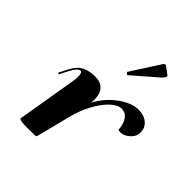

<svg xmlns="http://www.w3.org/2000/svg" viewBox="-217 -939 1080 1080"><g transform="rotate(45 323.0 -399.5)"><path d="M483.4 -796.4 523.4 -767.1Q528.3 -763.7 528.3 -757.3Q528.3 -755.4 524.4 -749.5L512.7 -734.9L364.3 -606L350.6 -617.7L464.8 -795.4Q469.7 -800.3 474.6 -800.3Q477.5 -800.3 483.4 -796.4ZM242.7 -473.6Q332 -473.6 332 -375Q332 -370.1 331.1 -353.5Q364.3 -419.4 427.5 -466.8Q490.7 -514.2 546.9 -514.2Q591.3 -514.2 618.7 -491.5Q646 -468.8 646 -431.2Q646 -398.4 619.1 -374.8Q592.3 -351.1 563.5 -351.1Q555.2 -351.1 547.9 -354Q543.5 -401.4 524.9 -426.3Q506.3 -451.2 476.6 -451.2Q445.8 -451.2 410.9 -418.2Q376 -385.3 346.2 -329.6Q316.4 -273.9 300.8 -210.9L248.5 -5.4Q248.5 -3.9 245.8 -2.4Q243.2 -1 240.7 -0.5L238.3 0L174.8 1Q112.8 1 112.8 -10.7Q112.8 -11.2 113 -12.9Q113.3 -14.6 113.3 -15.6L172.4 -368.2Q175.8 -389.2 175.8 -405.3Q175.8 -438.5 161.1 -438.5Q151.9 -438.5 139.9 -426Q127.9 -413.6 117.2 -392.1L88.9 -336.9L80.1 -341.3L108.4 -396.5Q130.9 -440.4 164.1 -457Q197.3 -473.6 242.7 -473.6Z"/></g></svg>

Font: QumpellkaNo12
Style: Regular
Weight: 500
Designer: gluk (gluksza@wp.pl)
Foundry: gluk (gluksza@wp.pl)
Version: Version 00.480